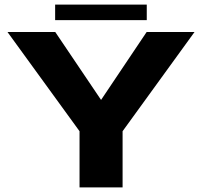

<svg xmlns="http://www.w3.org/2000/svg" viewBox="-20 -814 881 834"><path d="M325.5 0V-244L12.5 -675H220L419 -380L617 -675H825L512.5 -244V0ZM219.5 -726.5V-794H617.5V-726.5Z"/></svg>

Font: Anybody ExtraExpanded Regular
Style: Bold
Weight: 700
Width: 8
Designer: Tyler Finck
Foundry: Etcetera Type Company
Version: Version 1.010; ttfautohint (v1.8.3) -l 8 -r 50 -G 200 -x 14 